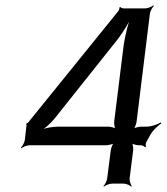

<svg xmlns="http://www.w3.org/2000/svg" viewBox="-20 -680 620 711"><path d="M522 -154 538 -183C547 -199 567 -216 577 -223L576 -227C565 -220 541 -211 523 -211H504C495 -211 477 -207 472 -202L474 -200C479 -205 485 -222 486 -231L535 -629C536 -638 544 -653 550 -658L548 -660C542 -655 527 -649 518 -649H437C433 -649 427 -652 425 -654L422 -652C423 -650 421 -643 419 -640L84 -226C83 -225 79 -223 78 -223L77 -220C78 -219 79 -216 78 -215L72 -162C71 -153 63 -138 57 -133L59 -131C65 -136 80 -142 89 -142H372C381 -142 399 -146 405 -151L403 -153C397 -148 391 -131 390 -122L377 -20C376 -11 369 4 363 9L365 11C370 6 386 0 395 0H438C447 0 461 6 466 11L468 9C464 4 459 -11 460 -20L473 -122C474 -131 472 -148 468 -153L466 -151C470 -146 486 -142 495 -142H502C507 -142 515 -138 517 -135L521 -137C519 -140 519 -150 522 -154ZM381 -211H196C173 -211 141 -205 126 -197L128 -194C143 -201 169 -224 183 -242L401 -516C430 -550 460 -599 472 -629L468 -630C456 -600 442 -546 437 -505L403 -231C402 -222 404 -205 409 -200L411 -202C406 -207 390 -211 381 -211Z"/></svg>

Font: Gamestation Storm Oblique 
Style: Italic
Weight: 400
Designer: Jonas Hecksher
Foundry: Jonas Hecksher, Playtypeª, e-types AS
Version: Version 1.003